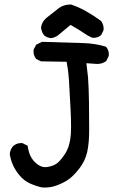

<svg xmlns="http://www.w3.org/2000/svg" viewBox="-20 -842 540 864"><path d="M74.7 -198.2Q77.6 -198.2 81.5 -197.8L104.5 -186Q107.9 -161.1 115.7 -143.1Q124 -125 137.7 -111.8Q159.7 -89.8 184.6 -89.8Q189.5 -89.8 194.3 -90.8Q226.1 -95.7 242.7 -112.3Q260.3 -129.4 275.4 -154.1Q290.5 -178.7 296.4 -216.8Q299.8 -237.8 299.8 -273.2Q299.8 -308.6 297.4 -353Q292.5 -451.7 290.3 -481.2Q288.1 -510.7 285.6 -528.6Q283.2 -546.4 279.8 -564L164.6 -565.9L143.1 -576.7L142.1 -577.6Q130.9 -591.8 130.9 -611.3Q130.9 -614.3 131.3 -618.7L142.6 -640.6L168.9 -653.8Q311.5 -649.9 360.8 -647.9Q410.2 -646 457 -631.8L458 -630.4Q469.7 -617.2 469.7 -597.7Q469.7 -594.7 469.2 -590.3L458.5 -567.9L457.5 -566.9Q440.4 -554.2 417 -554.2Q416.5 -554.2 368.7 -557.6Q373.5 -522 376 -495.6Q379.4 -450.7 380.4 -384Q381.3 -317.4 381.3 -257.6Q381.3 -197.8 372.3 -157.7Q363.3 -117.7 336.4 -83Q309.6 -48.8 287.1 -33.7Q265.1 -18.6 235.8 -7.8Q210.4 2 180.7 2Q171.9 2 168.9 1.5Q140.6 -4.9 114.7 -16.6Q88.4 -28.8 69.3 -51.3Q32.2 -93.8 23.9 -149.4Q25.9 -169.4 39.1 -184.6Q54.7 -198.2 74.7 -198.2ZM298.8 -821.8H299.8Q335.4 -809.6 366.9 -791.7Q398.4 -773.9 434.6 -748Q446.3 -732.4 446.3 -712.9Q446.3 -710 445.8 -705.6L435.1 -684.1Q426.3 -676.8 418 -674.3Q409.7 -671.9 404.1 -671.9Q398.4 -671.9 394 -672.4L373 -683.1Q337.4 -707.5 297.4 -730L241.2 -683.1Q226.6 -672.4 209 -670.4Q190.9 -672.4 177.7 -683.6Q166.5 -699.2 164.6 -718.8Q168.9 -745.6 189.9 -762.2Q215.3 -781.7 238.8 -800.8Q263.7 -821.8 298.8 -821.8Z"/></svg>

Font: Bakudai
Style: Medium
Weight: 500
Version: Version 1.48